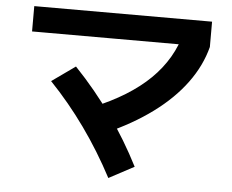

<svg xmlns="http://www.w3.org/2000/svg" viewBox="-52 -759 1042 862"><g transform="rotate(5 469.0 -328.0)"><path d="M747.5 -640.2 869.4 -583.9Q847.3 -498.2 790.4 -420.8Q733.6 -343.5 644 -277.4Q554.4 -211.3 435.3 -158.8L368.7 -269.4Q529.4 -335.1 622.9 -426.7Q716.4 -518.3 747.5 -640.2ZM172.7 -369.2 278.3 -444.2Q371.6 -346.3 446.2 -240.7Q520.8 -135.1 580 -18.8L466.5 41.8Q344.2 -190.3 172.7 -369.2ZM68.1 -698H869.4V-583.9H68.1Z"/></g></svg>

Font: WEMIX Pretendard Variable
Style: Regular
Weight: 400
Designer: Base glyphs from Inter by Rasmus Andersson; Hangeul glyphs from Noto Sans CJK(Source Han Sans) by Jang Soo-young and Kan
Foundry: Kil Hyung-jin
Version: Version 1.000;Glyphs 3.2 (3208)